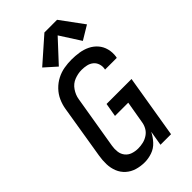

<svg xmlns="http://www.w3.org/2000/svg" viewBox="-291 -1062 1158 1158"><g transform="rotate(-45 288.0 -483.0)"><path d="M213 8Q245 8 277 -3Q309 -14 332.5 -39.5Q356 -65 371 -95L355 0H445L512 -404H299L284 -317H397L373 -177Q370 -155 359 -135Q348 -115 328.5 -102Q309 -89 287.5 -84Q266 -79 244 -79Q220 -79 197.5 -86.5Q175 -94 160.5 -112Q146 -130 143 -154Q140 -178 144 -202L201 -544Q206 -575 225.5 -603.5Q245 -632 276 -644Q307 -656 338 -656Q359 -656 379.5 -651.5Q400 -647 415.5 -634.5Q431 -622 437.5 -602Q444 -582 440 -561Q440 -559 439 -557H539Q540 -561 541 -565Q546 -598 538 -629Q530 -660 510 -683Q490 -706 462.5 -719.5Q435 -733 403 -738Q371 -743 338 -743Q307 -743 275 -737.5Q243 -732 213 -716.5Q183 -701 159 -676Q135 -651 121.5 -620.5Q108 -590 103 -559L47 -217Q41 -182 42 -148Q43 -114 55 -84Q67 -54 91 -32.5Q115 -11 147 -1.5Q179 8 213 8ZM255 -767 383 -905 467 -774 555 -827 447 -974H339L180 -834Z"/></g></svg>

Font: Iosevka Sparkle Medium Oblique
Style: Regular
Weight: 500
Italic angle: -9°
Designer: Belleve Invis
Foundry: Belleve Invis
Version: Version 4.5.0; ttfautohint (v1.8.3)